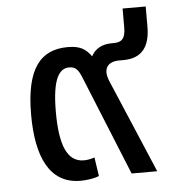

<svg xmlns="http://www.w3.org/2000/svg" viewBox="-47 -627 597 679"><g transform="rotate(-5 252.0 -287.0)"><path d="M278 -1 268 -68C255 -63 240 -61 230 -61C170 -61 146 -124 146 -240C146 -362 173 -393 207 -393C232 -393 241 -377 252 -349L394 0H485L344 -332C324 -379 346 -402 385 -402H400C467 -402 495 -443 495 -513V-584H413V-517C413 -478 400 -465 372 -465H365C329 -465 305 -451 291 -425C271 -453 250 -465 208 -465C111 -465 58 -402 58 -238C58 -92 100 10 212 10C234 10 261 6 278 -1Z"/></g></svg>

Font: Noto Sans Thai UI
Style: Regular
Weight: 400
Designer: Monotype Design Team
Foundry: Monotype Imaging Inc.
Version: Version 1.901